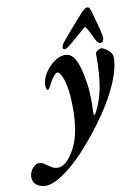

<svg xmlns="http://www.w3.org/2000/svg" viewBox="-224 -756 810 1113"><g transform="rotate(-10 180.5 -199.5)"><path d="M368.9 -687.7Q378.4 -687.7 383.1 -678Q387.9 -668.2 393.5 -647.1Q398.3 -630.4 403.1 -612.9Q408 -595.3 412.7 -577.6Q417.4 -559.9 421.5 -543.4Q425.5 -526.8 428 -512.1Q431.3 -496.3 426.8 -483.8Q422.3 -471.4 408.5 -471.4Q393.8 -471.4 379.2 -503.2Q373.2 -516.5 363.5 -535.7Q353.8 -554.8 341.6 -574.5Q337.7 -580.9 330.1 -574.5Q307.3 -554 284.4 -534.5Q261.5 -515.1 246.9 -502.2Q230.5 -488.2 218.5 -479.8Q206.6 -471.4 199.3 -471.4Q188.7 -471.4 188.7 -483.7Q188.7 -489.5 191.9 -496.9Q195.2 -504.3 202.3 -513.2Q219.3 -534.2 239 -557.1Q258.7 -579.9 278.7 -603Q298.7 -626 317.3 -646.6Q333.8 -665.8 346.6 -676.8Q359.5 -687.7 368.9 -687.7ZM-47.4 289.2Q-74.7 289.2 -97.9 273.3Q-121.1 257.5 -121.1 225.9Q-121.1 207.8 -112.7 191Q-104.2 174.3 -90.3 163.2Q-76.4 152.1 -60.8 152.1Q-50 152.1 -38.1 159.2Q-26.2 166.4 -15.1 174.8Q-3.1 183.3 10 190.6Q23.2 198 40.4 198Q70.4 198 99.5 167.9Q128.6 137.7 150.1 89.6Q169 47.5 177.7 -6.9Q186.5 -61.4 186.5 -122Q186.5 -205 176.8 -254Q167.1 -302.9 154.8 -324.4Q142.6 -346 132.6 -346Q124.2 -346 113.5 -333.2Q102.8 -320.5 93.3 -304.7Q83.8 -288.9 79 -278.5Q77.2 -274.3 71.6 -265.2Q66 -256.1 60 -256.1Q56.8 -256.1 53.9 -263.8Q51 -271.4 51 -284.1Q51 -312 64.6 -338.9Q78.2 -365.8 99.5 -388.8Q120.7 -411.7 145.3 -425.1Q169.8 -438.6 191.7 -438.6Q221.5 -438.6 238.8 -418.7Q256.1 -398.9 268.6 -361.9Q282.6 -318.9 292.8 -250.9Q302.9 -182.9 297.9 -82.9Q296.9 -64.9 301.4 -65.9Q305.9 -66.9 312.9 -79.9Q347.6 -146.2 361 -227.2Q374.3 -308.1 372.7 -414.7Q372.7 -422.9 385.5 -431.6Q398.4 -440.2 406.5 -440.2Q415.4 -440.2 430.4 -431.4Q445.3 -422.7 458 -408.2Q470.6 -393.6 470.6 -375.1Q470.6 -313.1 435.5 -230.3Q400.4 -147.5 337 -54.8Q273.7 38 189.8 130Q150.7 173 107.3 209.5Q64 246 23.9 267.6Q-16.2 289.2 -47.4 289.2Z"/></g></svg>

Font: EB Garamond
Style: Italic
Weight: 400
Italic angle: -17.2°
Designer: Georg Duffner and Octavio Pardo
Foundry: Georg Duffner
Version: Version 1.001